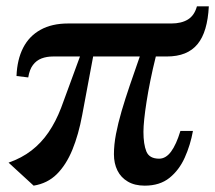

<svg xmlns="http://www.w3.org/2000/svg" viewBox="-20 -576 678 605"><path d="M86 9 7 -63.5Q48.5 -78 79.2 -101.8Q110 -125.5 133 -159.2Q156 -193 172.5 -236L232 -398H147Q127 -398 110.8 -391.8Q94.5 -385.5 83.8 -371.2Q73 -357 69 -332L32 -336.5Q34 -388.5 53 -425.5Q72 -462.5 107.8 -482.2Q143.5 -502 194.5 -502H520Q551.5 -502 572 -514.5Q592.5 -527 600.5 -556H638Q636 -516 627.2 -486.2Q618.5 -456.5 602.5 -437Q586.5 -417.5 562.5 -407.8Q538.5 -398 505 -398H471Q461 -358 453.8 -322Q446.5 -286 441.8 -255.5Q437 -225 434.5 -200.8Q432 -176.5 432 -160.5Q432 -121.5 441.2 -98.8Q450.5 -76 481.5 -76Q502.5 -76 519 -98.2Q535.5 -120.5 548.5 -163.5H588Q580 -119 562.2 -79.5Q544.5 -40 514 -15.5Q483.5 9 436 9Q404.5 9 382.8 -3.8Q361 -16.5 350 -38.8Q339 -61 339 -90Q339 -120 345.5 -153.8Q352 -187.5 363.2 -226Q374.5 -264.5 389.2 -307.5Q404 -350.5 420.5 -398H273.5L239 -213.5Q227.5 -151.5 208 -104Q188.5 -56.5 159 -27.2Q129.5 2 86 9Z"/></svg>

Font: Merriweather 144pt SemiBold
Style: Italic
Weight: 600
Italic angle: -7.8°
Version: Version 2.101